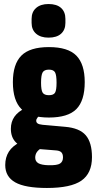

<svg xmlns="http://www.w3.org/2000/svg" viewBox="-20 -741 484 954"><path d="M213 193Q105 193 55.5 165Q6 137 6 79Q6 41 24 12.5Q42 -16 82 -36L189 -7Q171 3 163 15Q155 27 155 42Q155 61 170.5 70Q186 79 221 80Q264 81 278.5 71.5Q293 62 293 41Q293 24 284.5 15.5Q276 7 254 6L128 -4Q83 -9 58.5 -34Q34 -59 34 -101Q34 -136 52 -161.5Q70 -187 106 -204L189 -169Q173 -165 166.5 -157Q160 -149 160 -141Q160 -133 166.5 -128Q173 -123 191 -121L303 -111Q375 -105 406 -69Q437 -33 437 40Q437 120 384.5 156.5Q332 193 213 193ZM223 -157Q129 -157 86.5 -199Q44 -241 44 -333Q44 -422 86 -464.5Q128 -507 223 -507Q318 -507 359.5 -464.5Q401 -422 401 -333Q401 -241 359.5 -199Q318 -157 223 -157ZM223 -268Q246 -268 253.5 -280.5Q261 -293 261 -330Q261 -368 253.5 -381.5Q246 -395 223 -395Q200 -395 192 -381.5Q184 -368 184 -330Q184 -293 192 -280.5Q200 -268 223 -268ZM221 -554Q182 -554 159.5 -573.5Q137 -593 137 -627V-647Q137 -682 159.5 -701.5Q182 -721 221 -721Q262 -721 283.5 -701.5Q305 -682 305 -647V-627Q305 -593 283.5 -573.5Q262 -554 221 -554Z"/></svg>

Font: Sofia Sans Condensed Black
Style: Regular
Weight: 900
Designer: Botio Nikoltchev, Ani Petrova
Foundry: lettersoup
Version: Version 4.101